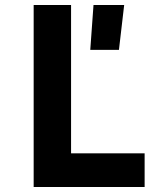

<svg xmlns="http://www.w3.org/2000/svg" viewBox="-20 -750 640 770"><path d="M115 0V-730H265V-135H560V0ZM342 -550 355 -730H478L457 -550Z"/></svg>

Font: JetBrains Mono NL ExtraBold
Style: Regular
Weight: 800
Designer: Philipp Nurullin, Konstantin Bulenkov
Foundry: JetBrains
Version: Version 2.304; ttfautohint (v1.8.4.7-5d5b)